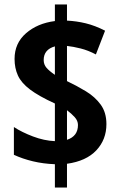

<svg xmlns="http://www.w3.org/2000/svg" viewBox="-20 -779 538 857"><path d="M225 -46Q173 -48 127 -59Q81 -70 42 -88V-212Q77 -189 127 -170Q177 -151 225 -149V-317Q153 -350 114 -379.5Q75 -409 60 -442Q45 -475 45 -516Q45 -586 96 -630.5Q147 -675 225 -685V-759H279V-687Q321 -685 362.5 -675Q404 -665 449 -642L408 -536Q374 -554 340.5 -562.5Q307 -571 279 -574V-417Q323 -396 363.5 -371.5Q404 -347 429.5 -312Q455 -277 455 -225Q455 -156 410 -108Q365 -60 279 -48V58H225ZM225 -572Q175 -558 175 -511Q175 -491 187.5 -476.5Q200 -462 225 -445ZM279 -155Q328 -171 328 -221Q328 -240 313.5 -256Q299 -272 279 -287Z"/></svg>

Font: Noto Sans Gurmukhi Condensed
Style: Bold
Weight: 700
Width: 3
Designer: Jelle Bosma - Monotype Design Team
Foundry: Monotype Imaging Inc.
Version: Version 2.004; ttfautohint (v1.8.4.7-5d5b)